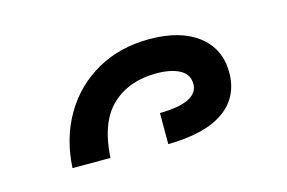

<svg xmlns="http://www.w3.org/2000/svg" viewBox="-42 -904 526 352"><g transform="rotate(-15 221.0 -728.5)"><path d="M61 -634Q64 -690 89.5 -733.5Q115 -777 158.5 -801.5Q202 -826 258 -826Q317 -826 350.5 -800Q384 -774 384 -729Q384 -683 348.5 -657.5Q313 -632 242 -631V-690Q315 -691 315 -726Q315 -744 298.5 -753Q282 -762 254 -762Q202 -762 169.5 -731.5Q137 -701 133 -634Z"/></g></svg>

Font: Go Noto Current
Style: Regular
Weight: 400
Designer: Monotype Design Team
Foundry: Monotype Imaging Inc.
Version: Version 2.007; ttfautohint (v1.8) -l 8 -r 50 -G 200 -x 14 -D